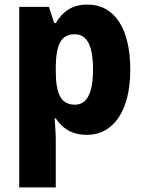

<svg xmlns="http://www.w3.org/2000/svg" viewBox="-20 -580 631 840"><path d="M363 -560C295 -560 255 -530 224 -479H217L194 -550H64V240H224V32C224 1 221 -30 219 -62H224C251 -21 292 10 361 10C473 10 550 -91 550 -275C550 -458 479 -560 363 -560ZM307 -430C360 -430 387 -382 387 -276C387 -172 360 -122 308 -122C245 -122 224 -172 224 -270V-291C226 -386 247 -430 307 -430Z"/></svg>

Font: Noto Sans Georgian SemiCondensed ExtraBold
Style: Regular
Weight: 800
Width: 4
Designer: Monotype Design Team, Akaki Razmadze
Foundry: Google LLC
Version: Version 2.005